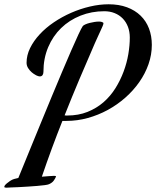

<svg xmlns="http://www.w3.org/2000/svg" viewBox="-80 -782 723 889"><path d="M209 -222.2Q184.1 -159.7 160.4 -95.5Q136.7 -31.2 113.8 36.1Q134.3 34.7 148.9 33.4Q163.6 32.2 170.9 32.2Q179.2 32.2 179.2 35.2V36.1Q175.8 44.4 168.9 54.2Q162.1 64 147 70.8Q142.1 73.2 127.2 75.2Q112.3 77.1 92 78.9Q71.8 80.6 49.1 82Q26.4 83.5 6.3 84.5Q-13.7 85.4 -28.6 85.9Q-43.5 86.4 -47.9 86.9H-51.8Q-60.1 86.9 -60.1 83Q-60.1 74.7 -39.1 60.1Q-36.1 57.1 -26.6 51.8Q-17.1 46.4 4.9 42Q13.2 22 29.1 -17.1Q44.9 -56.2 65.7 -106.7Q86.4 -157.2 110.4 -215.6Q134.3 -273.9 158.7 -332.8Q183.1 -391.6 206.5 -447Q230 -502.4 249.5 -547.4Q269 -592.3 283.2 -622.6Q297.4 -652.8 303.2 -661.1Q306.2 -665 314.9 -668.9Q323.7 -672.9 335 -675.8Q346.2 -678.7 357.7 -680.4Q369.1 -682.1 377.9 -682.1Q391.6 -682.1 397.9 -676.8Q398.9 -676.8 398.9 -673.8Q398.9 -669.9 395.3 -661.4Q391.6 -652.8 386 -640.6Q380.4 -628.4 373.3 -613Q366.2 -597.7 358.9 -581.1Q322.8 -498 287.8 -415.5Q252.9 -333 219.2 -248Q223.1 -247.1 225.8 -247.1Q228.5 -247.1 231 -247.1Q283.2 -247.1 325.2 -263.9Q367.2 -280.8 399.4 -308.8Q431.6 -336.9 454.6 -373.8Q477.5 -410.6 492.4 -450.7Q507.3 -490.7 514.2 -531.5Q521 -572.3 521 -607.9Q521 -635.3 512.5 -657.7Q503.9 -680.2 488.3 -696.3Q472.7 -712.4 450.9 -721.2Q429.2 -730 402.8 -730Q344.2 -730 292.7 -709.5Q241.2 -689 203.1 -652.1Q165 -615.2 143.1 -563.5Q121.1 -511.7 121.1 -449.2Q121.1 -440.9 117.2 -434.6Q113.3 -428.2 104 -428.2Q97.7 -428.2 87.4 -433.3Q77.1 -438.5 67.1 -447Q57.1 -455.6 50 -467Q43 -478.5 43 -491.2Q43 -525.9 59.3 -559.3Q75.7 -592.8 103.8 -623Q131.8 -653.3 169.4 -678.7Q207 -704.1 249.3 -722.7Q291.5 -741.2 336.2 -751.7Q380.9 -762.2 422.9 -762.2Q470.7 -762.2 508.1 -748.3Q545.4 -734.4 571 -709.5Q596.7 -684.6 609.9 -649.9Q623 -615.2 623 -574.2Q623 -528.8 607.7 -484.9Q592.3 -440.9 564.9 -401.9Q537.6 -362.8 500.2 -329.8Q462.9 -296.9 418.9 -272.9Q375 -249 326.4 -235.6Q277.8 -222.2 228 -222.2Z"/></svg>

Font: Mervale Script
Style: Regular
Weight: 400
Designer: Astigmatic (AOETI)
Foundry: Astigmatic (AOETI)
Version: Version 1.000